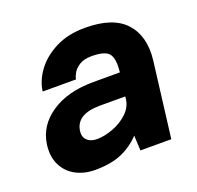

<svg xmlns="http://www.w3.org/2000/svg" viewBox="-98 -615 749 731"><g transform="rotate(-20 276.5 -250.0)"><path d="M170 11Q126 11 92 -7Q58 -25 40.5 -59.5Q23 -94 29 -142Q39 -216 105.5 -261Q172 -306 277 -306H384Q390 -359 374.5 -380Q359 -401 303 -401Q273 -401 254.5 -389.5Q236 -378 227.5 -363Q219 -348 218 -338H83Q88 -380 117 -419.5Q146 -459 196.5 -485Q247 -511 317 -511Q430 -511 480 -456Q530 -401 519 -306L481 0H356L353 -61Q320 -26 276.5 -7.5Q233 11 170 11ZM216 -97Q246 -97 281 -110Q316 -123 341.5 -147Q367 -171 371 -203L372 -213H270Q173 -213 165 -147Q162 -125 176 -111Q190 -97 216 -97Z"/></g></svg>

Font: Haskoy ExtraBold
Style: Italic
Weight: 800
Designer: Ertekin Erdin
Foundry: Ertekin Erdin
Version: Version 2.000; ttfautohint (v1.8.4.7-5d5b)